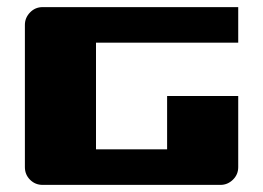

<svg xmlns="http://www.w3.org/2000/svg" viewBox="-20 -520 740 540"><path d="M650 -500V-400H250V-100H450V-250H650V-50Q650 -29 635 -14.5Q620 0 600 0H100Q79 0 64.5 -14.5Q50 -29 50 -50V-450Q50 -470 64.5 -485Q79 -500 100 -500Z"/></svg>

Font: Tokeely Brookings
Style: Regular
Weight: 400
Designer: Peter Wiegel
Foundry: Peter Wiegel
Version: Version 2.001